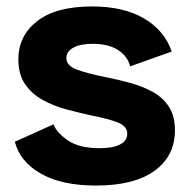

<svg xmlns="http://www.w3.org/2000/svg" viewBox="-20 -562 590 596"><path d="M278 14Q172 14 107 -23Q42 -60 26 -122L146 -176Q156 -150 191 -126Q226 -102 289 -102Q330 -102 352.5 -113.5Q375 -125 375 -147Q375 -170 346.5 -181.5Q318 -193 262 -204Q225 -212 186 -222.5Q147 -233 113 -251.5Q79 -270 58 -300.5Q37 -331 37 -378Q37 -451 95.5 -496.5Q154 -542 266 -542Q364 -542 427.5 -504.5Q491 -467 513 -402L384 -356Q376 -388 346 -407Q316 -426 268 -426Q229 -426 207.5 -414Q186 -402 186 -382Q186 -358 218.5 -346Q251 -334 306 -323Q346 -315 384.5 -304.5Q423 -294 454.5 -276.5Q486 -259 504.5 -230.5Q523 -202 523 -157Q523 -78 460 -32Q397 14 278 14Z"/></svg>

Font: Bricolage Grotesque 12pt ExtraBold
Style: Regular
Weight: 800
Designer: Mathieu Triay
Foundry: Atelier Triay
Version: Version 1.001; ttfautohint (v1.8.4.7-5d5b);gftools[0.9.33.de